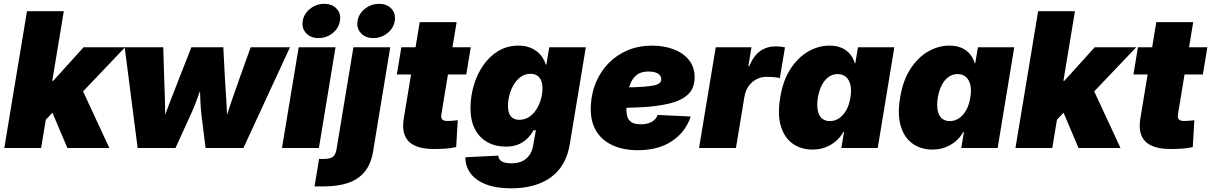

<svg xmlns="http://www.w3.org/2000/svg" viewBox="-20 -787 6440 1021"><path d="M199.2 -125 237.3 -357.4H263.2L424.3 -535.6H645L377.4 -254.4H322.3ZM2.9 0 123.5 -727.5H319.3L198.7 0ZM338.4 0 249 -210.4 399.4 -349.1 561.5 0Z M711.9 0 643.1 -535.6H848.1L853 -375Q855 -316.4 857.2 -251.7Q859.4 -187 857.4 -115.7H836.9Q861.3 -187 886.7 -252Q912.1 -316.9 934.6 -375L997.6 -535.6H1167.5L1175.8 -375Q1179.2 -316.4 1183.6 -251.7Q1188 -187 1188 -115.7H1168.5Q1189.9 -187 1212.2 -251.7Q1234.4 -316.4 1255.4 -375L1313 -535.6H1522L1274.4 0H1073.2L1050.8 -179.7Q1047.9 -205.6 1046.1 -239.7Q1044.4 -273.9 1043.2 -309.3Q1042 -344.7 1039.6 -372.6H1070.8Q1059.1 -344.7 1046.1 -309.3Q1033.2 -273.9 1020.3 -239.7Q1007.3 -205.6 995.1 -179.7L913.1 0Z M1479.5 0 1568.4 -535.6H1764.2L1675.8 0ZM1673.8 -584.5Q1631.8 -584.5 1607.7 -610.8Q1583.5 -637.2 1589.8 -675.8Q1596.2 -714.4 1629.2 -740.5Q1662.1 -766.6 1704.1 -766.6Q1746.1 -766.6 1770.3 -740.5Q1794.4 -714.4 1787.6 -675.8Q1781.7 -637.2 1748.8 -610.8Q1715.8 -584.5 1673.8 -584.5Z M1859.4 -535.6H2055.2L1963.9 18.6Q1952.6 86.9 1918.2 127.7Q1883.8 168.5 1829.6 186.3Q1775.4 204.1 1704.6 204.1H1652.8L1676.8 58.1H1703.6Q1736.3 58.1 1750.5 46.6Q1764.6 35.2 1769 9.8ZM1965.3 -584.5Q1923.3 -584.5 1899.2 -610.8Q1875 -637.2 1881.3 -675.8Q1887.7 -714.4 1920.7 -740.5Q1953.6 -766.6 1995.6 -766.6Q2037.6 -766.6 2061.8 -740.5Q2085.9 -714.4 2079.1 -675.8Q2073.2 -637.2 2040.3 -610.8Q2007.3 -584.5 1965.3 -584.5Z M2483.4 -535.6 2459.5 -391.1H2090.3L2114.3 -535.6ZM2211.9 -669.4H2408.2L2327.1 -179.7Q2324.2 -160.6 2331.5 -152.1Q2338.9 -143.6 2360.8 -143.6Q2371.1 -143.6 2389.2 -145Q2407.2 -146.5 2414.1 -147.9L2405.8 -4.9Q2377.9 1.5 2347.7 3.4Q2317.4 5.4 2288.6 5.4Q2193.4 5.4 2153.6 -34.9Q2113.8 -75.2 2127 -156.2Z M2698.2 214.4Q2617.2 214.4 2563 192.9Q2508.8 171.4 2481.7 134Q2454.6 96.7 2454.6 49.3L2629.9 40.5Q2630.9 54.7 2639.2 63.7Q2647.5 72.8 2662.6 77.1Q2677.7 81.5 2699.2 81.5Q2748.5 81.5 2777.8 56.9Q2807.1 32.2 2814.9 -12.2L2829.6 -94.2H2816.9Q2801.3 -65.9 2779.8 -46.4Q2758.3 -26.9 2731.2 -17.1Q2704.1 -7.3 2669.9 -7.3Q2615.2 -7.3 2572.8 -30.5Q2530.3 -53.7 2506.1 -99.4Q2481.9 -145 2481.9 -212.4Q2481.9 -273.4 2499.3 -332.5Q2516.6 -391.6 2549.6 -439.5Q2582.5 -487.3 2629.9 -515.9Q2677.2 -544.4 2737.3 -544.4Q2768.1 -544.4 2792.2 -536.1Q2816.4 -527.8 2834.5 -513.9Q2852.5 -500 2864.5 -481.7Q2876.5 -463.4 2882.3 -443.4H2885.3L2900.9 -535.6H3095.2L3009.8 -19.5Q2996.6 60.1 2954.8 112.1Q2913.1 164.1 2847.7 189.2Q2782.2 214.4 2698.2 214.4ZM2741.2 -149.9Q2771 -149.9 2794.2 -165.5Q2817.4 -181.2 2833 -206.1Q2848.6 -231 2856.7 -260.5Q2864.7 -290 2864.7 -317.9Q2864.7 -354.5 2848.4 -374.5Q2832 -394.5 2801.8 -394.5Q2772 -394.5 2749.5 -378.4Q2727.1 -362.3 2711.7 -336.4Q2696.3 -310.5 2688.7 -280.5Q2681.2 -250.5 2681.2 -222.7Q2681.2 -187 2696.3 -168.5Q2711.4 -149.9 2741.2 -149.9Z M3372.1 11.7Q3291.5 11.7 3233.4 -16.4Q3175.3 -44.4 3146.2 -97.9Q3117.2 -151.4 3122.1 -228Q3125.5 -293.5 3149.9 -350.8Q3174.3 -408.2 3217 -451.7Q3259.8 -495.1 3318.1 -519.8Q3376.5 -544.4 3448.2 -544.4Q3510.3 -544.4 3561.5 -525.1Q3612.8 -505.9 3643.3 -468.3Q3673.8 -430.7 3673.8 -375.5Q3673.8 -318.4 3638.9 -285.2Q3604 -252 3538.8 -236.3Q3473.6 -220.7 3382.6 -216.3Q3291.5 -211.9 3178.7 -211.9L3196.8 -321.3Q3293.5 -321.3 3352.8 -323.2Q3412.1 -325.2 3443.4 -330.1Q3474.6 -335 3485.6 -343.5Q3496.6 -352.1 3496.6 -364.7Q3496.6 -384.8 3478.8 -395.8Q3460.9 -406.7 3427.7 -406.7Q3387.2 -406.7 3364.3 -387.2Q3341.3 -367.7 3330.6 -338.1Q3319.8 -308.6 3316.4 -277.3Q3313 -246.1 3311.5 -222.7Q3309.6 -193.8 3314.5 -172.1Q3319.3 -150.4 3336.4 -138.2Q3353.5 -126 3387.7 -126Q3422.9 -126 3446 -139.2Q3469.2 -152.3 3477.1 -175.8L3652.8 -167.5Q3627.4 -87.4 3554.9 -37.8Q3482.4 11.7 3372.1 11.7Z M3697.3 0 3786.1 -535.6H3976.1L3959.5 -435.1H3963.9Q3987.8 -491.2 4023.2 -515.9Q4058.6 -540.5 4105.5 -540.5Q4118.7 -540.5 4130.9 -539.1Q4143.1 -537.6 4154.3 -535.2L4127 -371.6Q4114.7 -375.5 4093.5 -377Q4072.3 -378.4 4056.2 -378.4Q4026.9 -378.4 4002 -365.2Q3977.1 -352.1 3960.4 -328.1Q3943.8 -304.2 3938.5 -272L3893.6 0Z M4300.8 8.3Q4239.3 8.3 4195.1 -23.2Q4150.9 -54.7 4132.3 -116.2Q4113.8 -177.7 4128.9 -268.1Q4144 -360.4 4184.3 -421.6Q4224.6 -482.9 4278.8 -513.7Q4333 -544.4 4390.6 -544.4Q4428.7 -544.4 4456.1 -532.2Q4483.4 -520 4500.7 -498.8Q4518.1 -477.5 4525.4 -450.7H4528.3L4542.5 -535.6H4735.8L4647.5 0H4454.1L4468.3 -85.4H4464.8Q4449.2 -57.1 4424.6 -36.1Q4399.9 -15.1 4368.9 -3.4Q4337.9 8.3 4300.8 8.3ZM4393.1 -143.1Q4420.4 -143.1 4442.6 -158.4Q4464.8 -173.8 4480.5 -201.7Q4496.1 -229.5 4502 -268.1Q4508.8 -306.6 4502.4 -334.7Q4496.1 -362.8 4478.8 -377.9Q4461.4 -393.1 4434.6 -393.1Q4407.7 -393.1 4386.5 -377.9Q4365.2 -362.8 4350.6 -334.7Q4335.9 -306.6 4329.1 -268.1Q4323.2 -229.5 4328.4 -201.2Q4333.5 -172.9 4350.1 -158Q4366.7 -143.1 4393.1 -143.1Z M4938.5 8.3Q4877 8.3 4832.8 -23.2Q4788.6 -54.7 4770 -116.2Q4751.5 -177.7 4766.6 -268.1Q4781.7 -360.4 4822 -421.6Q4862.3 -482.9 4916.5 -513.7Q4970.7 -544.4 5028.3 -544.4Q5066.4 -544.4 5093.8 -532.2Q5121.1 -520 5138.4 -498.8Q5155.8 -477.5 5163.1 -450.7H5166L5180.2 -535.6H5373.5L5285.2 0H5091.8L5106 -85.4H5102.5Q5086.9 -57.1 5062.3 -36.1Q5037.6 -15.1 5006.6 -3.4Q4975.6 8.3 4938.5 8.3ZM5030.8 -143.1Q5058.1 -143.1 5080.3 -158.4Q5102.5 -173.8 5118.2 -201.7Q5133.8 -229.5 5139.6 -268.1Q5146.5 -306.6 5140.1 -334.7Q5133.8 -362.8 5116.5 -377.9Q5099.1 -393.1 5072.3 -393.1Q5045.4 -393.1 5024.2 -377.9Q5002.9 -362.8 4988.3 -334.7Q4973.6 -306.6 4966.8 -268.1Q4960.9 -229.5 4966.1 -201.2Q4971.2 -172.9 4987.8 -158Q5004.4 -143.1 5030.8 -143.1Z M5576.2 -125 5614.3 -357.4H5640.1L5801.3 -535.6H6022L5754.4 -254.4H5699.2ZM5379.9 0 5500.5 -727.5H5696.3L5575.7 0ZM5715.3 0 5626 -210.4 5776.4 -349.1 5938.5 0Z M6400.4 -535.6 6376.5 -391.1H6007.3L6031.2 -535.6ZM6128.9 -669.4H6325.2L6244.1 -179.7Q6241.2 -160.6 6248.5 -152.1Q6255.9 -143.6 6277.8 -143.6Q6288.1 -143.6 6306.2 -145Q6324.2 -146.5 6331.1 -147.9L6322.8 -4.9Q6294.9 1.5 6264.6 3.4Q6234.4 5.4 6205.6 5.4Q6110.4 5.4 6070.6 -34.9Q6030.8 -75.2 6043.9 -156.2Z"/></svg>

Font: Inter 20pt Black
Style: Italic
Weight: 900
Italic angle: -9.3988°
Version: Version 4.001;git-66647c0bb